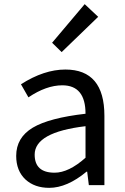

<svg xmlns="http://www.w3.org/2000/svg" viewBox="-20 -892 604 925"><path d="M103 -27Q58 -69 58 -141Q58 -229 138 -277Q217 -324 392 -344Q392 -481 280 -481Q203 -481 117 -423L81 -486Q192 -557 295 -557Q483 -557 483 -334V0H408L400 -65H397Q303 13 217 13Q147 13 103 -27ZM392 -132V-284Q147 -255 147 -147Q147 -60 243 -60Q311 -60 392 -132ZM231 -686 388 -872 453 -811 277 -641Z"/></svg>

Font: 思源黑体R
Style: Regular
Weight: 400
Designer: Ryoko NISHIZUKA  (kana & ideographs); Paul D. Hunt (Latin, Greek & Cyrillic); Wenlong ZHANG  (bopomofo); Sandoll Communi
Foundry: Adobe Systems Incorporated
Version: Version 1.00 June 24, 2014, initial release